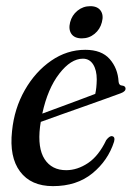

<svg xmlns="http://www.w3.org/2000/svg" viewBox="-20 -610 437 638"><path d="M359 -139Q339 -76.5 287 -34Q235 8.5 156 8.5Q83 8.5 46.8 -39.8Q10.5 -88 20 -174.5Q27.5 -249.5 62.5 -310.8Q97.5 -372 150 -408.2Q202.5 -444.5 263.5 -444.5Q317.5 -444.5 344.5 -413.8Q371.5 -383 374 -339Q375 -326 386.5 -325.5Q395.5 -324.5 397 -317.5Q399 -306.5 381 -300Q364.5 -294 332 -282.2Q299.5 -270.5 260 -256.5Q220.5 -242.5 182.2 -229Q144 -215.5 115.5 -205Q114 -197 113 -188.5Q104.5 -118 128.2 -81.2Q152 -44.5 200 -44.5Q237 -44.5 272.5 -68.2Q308 -92 333 -144.5Q344 -159 352.5 -157.5Q363.5 -155.5 359 -139ZM255.5 -415Q215.5 -415 177 -365.2Q138.5 -315.5 120.5 -232.5Q147.5 -242.5 180.2 -254.5Q213 -266.5 244 -278.2Q275 -290 296.5 -298Q301 -317 301.5 -346Q301.5 -377 289.5 -396Q277.5 -415 255.5 -415ZM252 -482.5Q227.5 -482.5 217.2 -497.5Q207 -512.5 213 -536Q219 -559.5 237.5 -574.5Q256 -589.5 280 -589.5Q304 -589.5 314.5 -574.5Q325 -559.5 318.5 -536Q312.5 -512.5 294.2 -497.5Q276 -482.5 252 -482.5Z"/></svg>

Font: Fraunces 144pt S050
Style: Italic
Weight: 400
Italic angle: -16°
Version: Version 1.000; ttfautohint (v1.8.3)